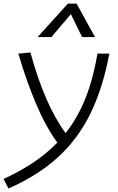

<svg xmlns="http://www.w3.org/2000/svg" viewBox="-47 -815 653 1065"><path d="M0 230.5 -27.3 177.7Q64.9 135.3 138.9 85.7Q212.9 36.1 271 -23.9Q207 -111.8 153.6 -237.8Q100.1 -363.8 54.7 -517.6L121.6 -523.9Q201.7 -232.4 316.9 -76.7Q384.3 -162.1 427.2 -270.5Q470.2 -378.9 493.7 -517.6H559.6Q523.4 -325.2 453.9 -183.8Q384.3 -42.5 273.2 58.3Q162.1 159.2 0 230.5ZM377.9 -794.9 480 -609.4H408.2L346.2 -736.8L238.3 -609.4H161.6L329.6 -794.9Z"/></svg>

Font: Cascadia Code PL Light
Style: Italic
Weight: 300
Italic angle: -10°
Monospace: yes
Designer: Aaron Bell
Foundry: Saja Typeworks
Version: Version 2404.023; ttfautohint (v1.8.4)